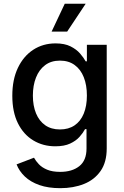

<svg xmlns="http://www.w3.org/2000/svg" viewBox="-20 -777 652 1012"><path d="M297.9 214.8Q234.4 214.8 187.7 198.5Q141.1 182.1 111.1 153.6Q81.1 125 67.4 89.4L159.2 54.2Q168.5 71.3 184.8 88.6Q201.2 106 228.5 117.4Q255.9 128.9 297.4 128.9Q359.9 128.9 397.9 98.9Q436 68.8 436 5.9V-96.2H428.2Q417.5 -76.2 398.9 -55.4Q380.4 -34.7 349.6 -20.3Q318.8 -5.9 271.5 -5.9Q207 -5.9 155.5 -36.9Q104 -67.9 74.5 -127.2Q44.9 -186.5 44.9 -272.5Q44.9 -357.9 74.5 -419.7Q104 -481.4 155.5 -514.9Q207 -548.3 272.9 -548.3Q320.3 -548.3 351.6 -532.7Q382.8 -517.1 401.9 -495.1Q420.9 -473.1 431.6 -453.6H438V-541H542.5V5.4Q542.5 78.1 510 124.5Q477.5 170.9 422.1 192.9Q366.7 214.8 297.9 214.8ZM295.9 -94.7Q341.3 -94.7 373 -116.2Q404.8 -137.7 421.4 -178Q438 -218.3 438 -273.4Q438 -328.6 421.6 -369.9Q405.3 -411.1 373.5 -434.3Q341.8 -457.5 295.9 -457.5Q249.5 -457.5 217.8 -433.6Q186 -409.7 169.7 -368.2Q153.3 -326.7 153.3 -273.4Q153.3 -219.7 169.9 -179.4Q186.5 -139.2 218.3 -116.9Q250 -94.7 295.9 -94.7ZM252 -610.4 321.3 -757.3H431.6L334 -610.4Z"/></svg>

Font: Inter 17pt Medium
Style: Regular
Weight: 500
Version: Version 4.001;git-66647c0bb